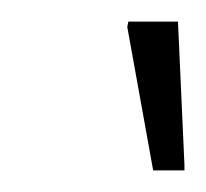

<svg xmlns="http://www.w3.org/2000/svg" viewBox="-20 -742 191 178"><path d="M122 -584 98 -717 99 -722H145L151 -589V-584Z"/></svg>

Font: Saira ExtraCondensed ExtraLight
Style: Italic
Weight: 250
Width: 2
Italic angle: -12°
Designer: Hector Gatti with collaboration of the Omnibus-Type team
Foundry: Omnibus-Type
Version: Version 1.101